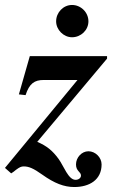

<svg xmlns="http://www.w3.org/2000/svg" viewBox="-63 -675 472 773"><path d="M13 -295 40 -292C55 -339 76 -353 113 -353H249L-43 1L-18 23C-11 19 -5 14 1 9C16 -2 22 -5 33 -5C53 -5 72 3 107 28C156 63 195 78 236 78C297 78 346 49 346 -13C346 -41 321 -66 293 -66C266 -66 243 -41 243 -13C243 15 263 16 263 32C263 41 254 49 241 49C212 49 194 -6 173 -35C148 -69 126 -87 87 -104L368 -439V-449H57ZM227 -655C192 -655 163 -625 163 -589C163 -555 193 -525 227 -525C263 -525 293 -554 293 -589C293 -625 263 -655 227 -655Z"/></svg>

Font: STIXGeneral
Style: Bold Italic
Weight: 700
Italic angle: -16.33°
Designer: MicroPress Inc., with final additions and corrections provided by Coen Hoffman, Elsevier (retired)
Version: Version 1.1.0